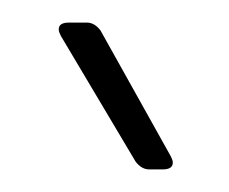

<svg xmlns="http://www.w3.org/2000/svg" viewBox="-20 -720 203 170"><path d="M131 -582 69 -693C66 -697 62 -700 57 -700H41C35 -700 32 -698 32 -694C32 -692 33 -690 34 -688L100 -577C103 -573 107 -570 112 -570H124C130 -570 133 -572 133 -576C133 -578 132 -580 131 -582Z"/></svg>

Font: Barlow Condensed ExtraLight
Style: Regular
Weight: 275
Width: 3
Designer: Jeremy Tribby
Foundry: Tribby Type
Version: Version 1.422;hotconv 1.0.109;makeotfexe 2.5.65596